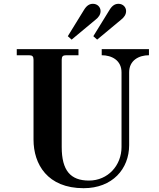

<svg xmlns="http://www.w3.org/2000/svg" viewBox="-20 -970 834 1008"><path d="M470 -780 490 -762 615 -866C632 -879 642 -894 642 -912C642 -932 626 -950 602 -950C584 -950 569 -941 555 -918ZM336 -780 356 -762 481 -866C498 -879 508 -894 508 -912C508 -932 492 -950 468 -950C450 -950 435 -941 421 -918ZM68 -680H132C150 -680 156 -674 156 -656V-237C156 -108 229 18 419 18C570 18 658 -83 658 -208V-590C658 -654 710 -680 762 -680V-712H514V-680C566 -680 618 -654 618 -590V-198C618 -102 547 -22 447 -22C350 -22 304 -75 304 -198V-656C304 -674 310 -680 328 -680H392V-712H68Z"/></svg>

Font: Old Standard
Style: Bold
Weight: 700
Designer: Alexey Kryukov <alexios@thessalonica.org.ru>
Version: Version 2.0.2